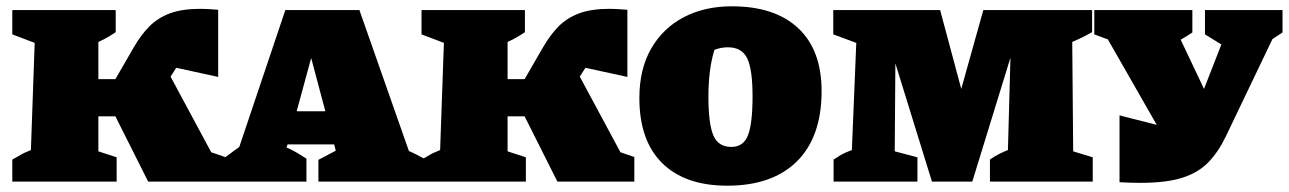

<svg xmlns="http://www.w3.org/2000/svg" viewBox="-20 -576 4088 609"><path d="M19 0V-70Q36 -79 44.5 -84.5Q53 -90 78 -100L90 -440L19 -467V-544H347V-474Q337 -467 322.5 -458.5Q308 -450 292 -443V-325H346L405 -427Q427 -465 453.5 -492Q480 -519 518.5 -533.5Q557 -548 616 -548Q636 -548 672 -545V-332L539 -361L521 -333L650 -93L694 -78V0H450L346 -207H292V-96L350 -77V0Z M1277 -97Q1289 -92 1301.5 -85.5Q1314 -79 1325 -73V0H990V-69L1045 -98L1040 -118H892L889 -108Q906 -101 921 -92Q936 -83 952 -73V0H683V-69L739 -110L885 -544H1120ZM921 -223H1012L967 -392Z M1317 0V-70Q1334 -79 1342.5 -84.5Q1351 -90 1376 -100L1388 -440L1317 -467V-544H1645V-474Q1635 -467 1620.5 -458.5Q1606 -450 1590 -443V-325H1644L1703 -427Q1725 -465 1751.5 -492Q1778 -519 1816.5 -533.5Q1855 -548 1914 -548Q1934 -548 1970 -545V-332L1837 -361L1819 -333L1948 -93L1992 -78V0H1748L1644 -207H1590V-96L1648 -77V0Z M2287 13Q2153 13 2080.5 -58.5Q2008 -130 2008 -265Q2008 -357 2045.5 -422Q2083 -487 2149 -521.5Q2215 -556 2301 -556Q2438 -556 2512 -486.5Q2586 -417 2586 -287Q2586 -142 2508 -64.5Q2430 13 2287 13ZM2300 -110Q2338 -110 2352.5 -147Q2367 -184 2367 -271Q2367 -356 2350 -391Q2333 -426 2289 -426Q2267 -426 2246 -418Q2236 -385 2231.5 -348Q2227 -311 2227 -269Q2227 -184 2242.5 -147Q2258 -110 2300 -110Z M3384 -96 3446 -77V0H3120V-70Q3134 -80 3150 -88Q3166 -96 3177 -100L3185 -393L3064 0H2936L2820 -375L2818 -96L2890 -77V0H2624V-70Q2636 -78 2648 -85Q2660 -92 2682 -100L2696 -440L2623 -467V-544H2962L3029 -294L3099 -544H3444V-474Q3412 -456 3381 -443Z M3531 2V-210L3649 -180L3494 -451L3451 -467V-544H3762V-473Q3744 -461 3725 -450L3799 -294L3854 -435L3802 -467V-544H4048V-473Q4032 -462 4016 -452L3868 -143Q3845 -95 3813.5 -62Q3782 -29 3731 -12.5Q3680 4 3597 4Q3581 4 3564.5 3.5Q3548 3 3531 2Z"/></svg>

Font: Piazzolla SC Black
Style: Regular
Weight: 900
Designer: Juan Pablo del Peral
Foundry: Huerta Tipografica
Version: Version 1.330